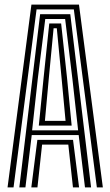

<svg xmlns="http://www.w3.org/2000/svg" viewBox="-20 -820 483 840"><path d="M13 0 117.5 -800H325.5L430 0H403.8L303 -779H140L39.2 0ZM117 0 143.5 -208.2H299.5L326 0H299.2L278.8 -187.5H164.2L143.8 0ZM64.5 0 155.5 -757.8H287.5L378.5 0H351.8L324.2 -229H118.8L91.2 0ZM120.5 -249.8H321.8L296.5 -477L265 -736.8H178L145.5 -477ZM149.8 -270.5 170.5 -477 195.5 -717.2H247.5L273.5 -477L293.5 -270.5ZM176.5 -291.2H266.8L249.5 -477L228.5 -696.2H214.5L193.5 -477Z"/></svg>

Font: Big Shoulders Inline Display Thin ExtraBold
Style: Regular
Weight: 800
Version: Version 2.002